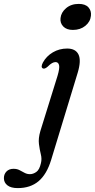

<svg xmlns="http://www.w3.org/2000/svg" viewBox="-137 -717 487 985"><path d="M237 -563.5Q204.5 -563.5 187.5 -581.2Q170.5 -599 173.5 -624Q176.5 -653.5 202.2 -675.2Q228 -697 267 -697Q301 -697 316.8 -679.2Q332.5 -661.5 329.5 -636Q326.5 -605.5 300.8 -584.5Q275 -563.5 237 -563.5ZM261.5 -343.5 125.5 103Q103 177 61 212.5Q19 248 -46 248Q-81 248 -99 233.8Q-117 219.5 -117 197Q-117 176.5 -103.8 162.8Q-90.5 149 -67.5 149Q-50 149 -37 155.8Q-24 162.5 -11.2 169.5Q1.5 176.5 16.5 176.5Q33 176.5 49.2 165.2Q65.5 154 73 120Q78.5 98.5 72.5 74.8Q66.5 51 62.8 22Q59 -7 70 -44.5L158 -327.5Q170 -367.5 166 -383Q162 -398.5 148 -398.5Q139.5 -398.5 130 -393.2Q120.5 -388 107.5 -375Q92 -361.5 83 -366Q70.5 -372 83 -396Q101 -429 134.2 -448.5Q167.5 -468 207.5 -468Q251 -468 265.8 -437.2Q280.5 -406.5 261.5 -343.5Z"/></svg>

Font: Fraunces 9pt
Style: Italic
Weight: 400
Italic angle: -16°
Version: Version 1.000;[b76b70a41]